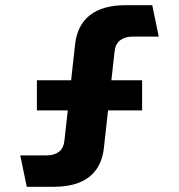

<svg xmlns="http://www.w3.org/2000/svg" viewBox="-20 -719 690 739"><path d="M83 0 58 -121H160Q189 -121 207 -135Q225 -149 228 -178L269 -548Q277 -622 326 -660.5Q375 -699 463 -699H566L591 -578H489Q461 -578 442.5 -564Q424 -550 421 -521L380 -151Q375 -102 351.5 -68Q328 -34 286.5 -17Q245 0 186 0ZM122 -294V-410H527V-294Z"/></svg>

Font: Azeret Mono Thin
Style: Bold
Weight: 700
Version: Version 1.002